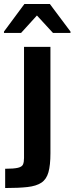

<svg xmlns="http://www.w3.org/2000/svg" viewBox="-43 -746 375 967"><path d="M-17 201V104Q27 104 47.5 99Q68 94 73 82Q78 70 78 50V-510H211V26Q211 86 201 121.5Q191 157 165.5 174Q140 191 95.5 196Q51 201 -17 201ZM-23 -580V-587L80 -726H208L312 -587V-580H224L143 -668L63 -580Z"/></svg>

Font: Saira SemiExpanded SemiBold
Style: Regular
Weight: 600
Width: 6
Designer: Hector Gatti with collaboration of the Omnibus-Type team
Foundry: Omnibus-Type
Version: Version 1.101